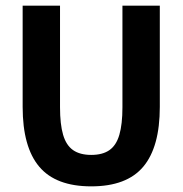

<svg xmlns="http://www.w3.org/2000/svg" viewBox="-20 -647 641 674"><path d="M300.3 7.2Q175.9 7.2 117.7 -61.9Q59.5 -130.9 59.5 -271.8V-627H190.7V-270.5Q190.7 -210.9 201.5 -173.9Q212.4 -136.8 236.6 -120Q260.8 -103.2 300.3 -103.2Q340.1 -103.2 364.1 -120Q388.2 -136.8 399 -173.9Q409.8 -210.9 409.8 -270.5V-627H541V-271.8Q541 -130.9 483 -61.9Q425 7.2 300.3 7.2Z"/></svg>

Font: Anaheim
Style: Regular
Weight: 400
Designer: Vernon Adams
Foundry: Vernon Adams
Version: Version 2.001